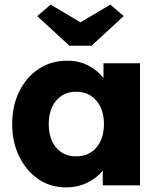

<svg xmlns="http://www.w3.org/2000/svg" viewBox="-20 -806 699 835"><path d="M267 9Q200 9 147.5 -26.5Q95 -62 64 -124.5Q33 -187 33 -266Q33 -347 64 -409Q95 -471 148.5 -506.5Q202 -542 272 -542Q324 -542 364 -521Q404 -500 430 -467V-531H589V0H427V-64Q400 -31 358.5 -11Q317 9 267 9ZM311 -126Q366 -126 399 -164Q432 -202 432 -266Q432 -330 399 -368.5Q366 -407 311 -407Q257 -407 224.5 -368.5Q192 -330 192 -266Q192 -202 224.5 -164Q257 -126 311 -126ZM282 -607 142 -736 200 -786 330 -709 460 -786 518 -736 378 -607Z"/></svg>

Font: Lexend
Style: Bold
Weight: 700
Designer: Bonnie Shaver-Troup, Thomas Jockin
Foundry: Lexend
Version: Version 1.007; ttfautohint (v1.8.3)